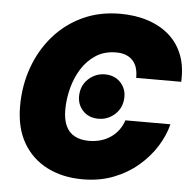

<svg xmlns="http://www.w3.org/2000/svg" viewBox="-53 -791 853 854"><g transform="rotate(5 373.5 -364.0)"><path d="M346.7 10.3Q256.8 10.3 188 -24.7Q119.1 -59.6 80.3 -126.5Q41.5 -193.4 41.5 -290.5Q41.5 -381.3 70.3 -462.2Q99.1 -543 152.8 -605Q206.5 -667 281.7 -702.4Q356.9 -737.8 450.2 -737.8Q519 -737.8 575 -719.2Q630.9 -700.7 670.7 -665.3Q710.4 -629.9 730 -578.4Q749.5 -526.9 746.1 -460H544.9Q545.4 -483.9 539.8 -503.2Q534.2 -522.5 521.7 -536.4Q509.3 -550.3 490.7 -557.6Q472.2 -564.9 447.3 -564.9Q394.5 -564.9 356.2 -540Q317.9 -515.1 292.7 -474.6Q267.6 -434.1 255.4 -386Q243.2 -337.9 243.2 -291Q243.2 -248.5 256.3 -219.7Q269.5 -190.9 295.7 -176.8Q321.8 -162.6 359.9 -162.6Q388.2 -162.6 412.8 -169.9Q437.5 -177.2 457.5 -191.2Q477.5 -205.1 491.7 -224.4Q505.9 -243.7 513.7 -267.6H714.8Q702.1 -216.8 671.4 -167.7Q640.6 -118.7 593.5 -78.4Q546.4 -38.1 484.4 -13.9Q422.4 10.3 346.7 10.3ZM393.1 -264.2Q346.7 -264.2 319.8 -296.6Q293 -329.1 300.8 -376.5Q307.1 -414.1 337.2 -438.7Q367.2 -463.4 405.8 -463.4Q452.1 -463.4 479.2 -430.9Q506.3 -398.4 498.5 -351.1Q492.2 -313.5 462.2 -288.8Q432.1 -264.2 393.1 -264.2Z"/></g></svg>

Font: Inter 18pt Black
Style: Italic
Weight: 900
Italic angle: -9.3988°
Designer: Rasmus Andersson
Foundry: rsms
Version: Version 4.001;git-66647c0bb